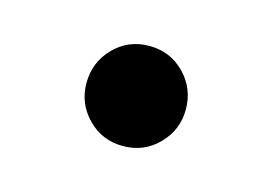

<svg xmlns="http://www.w3.org/2000/svg" viewBox="-38 -191 376 265"><g transform="rotate(15 150.0 -58.5)"><path d="M150 13Q120 13 99.5 -8Q79 -29 79 -58Q79 -88 99.5 -109Q120 -130 150 -130Q180 -130 200.5 -109Q221 -88 221 -58Q221 -29 200.5 -8Q180 13 150 13Z"/></g></svg>

Font: Source Serif Pro
Style: Regular
Weight: 400
Designer: Frank Grießhammer
Foundry: Adobe Systems Incorporated
Version: Version 2.000;PS 1.000;hotconv 16.6.51;makeotf.lib2.5.65220